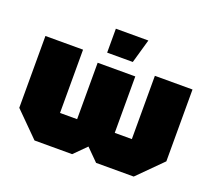

<svg xmlns="http://www.w3.org/2000/svg" viewBox="-122 -893 1175 1055"><g transform="rotate(20 465.0 -365.0)"><path d="M575 -520V-190H675V-560H895V-140L755 0H535L465 -70L395 0H175L35 -140V-560H255V-190H355V-520ZM385 -590V-730H575L535 -590Z"/></g></svg>

Font: Tektur Black
Style: Regular
Weight: 900
Designer: Adam Jagosz
Foundry: Adam Jagosz
Version: Version 1.005;gftools[0.9.30]